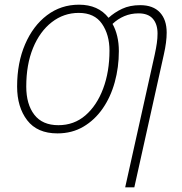

<svg xmlns="http://www.w3.org/2000/svg" viewBox="-20 -559 777 819"><path d="M514 240 640 -326Q646 -354 649 -375Q652 -396 652 -416Q652 -456 632 -479Q612 -502 571 -502Q538 -502 510 -490Q482 -478 460 -457Q473 -434 480 -404.5Q487 -375 487 -341Q487 -272 469.5 -208.5Q452 -145 418 -96Q384 -47 335.5 -18.5Q287 10 225 10Q139 10 96 -46Q53 -102 53 -190Q53 -291 87 -370Q121 -449 180.5 -494Q240 -539 317 -539Q399 -539 443 -483Q468 -506 501 -521.5Q534 -537 578 -537Q633 -537 662 -506Q691 -475 691 -420Q691 -380 679 -327L553 240ZM229 -25Q296 -25 344.5 -67Q393 -109 420 -181Q447 -253 447 -343Q447 -411 415 -457.5Q383 -504 316 -504Q252 -504 201 -464.5Q150 -425 121 -354.5Q92 -284 92 -190Q92 -114 126.5 -69.5Q161 -25 229 -25Z"/></svg>

Font: Noto Sans Disp ExtLt
Style: Italic
Weight: 200
Italic angle: -12°
Designer: Monotype Design Team
Foundry: Monotype Imaging Inc.
Version: Version 2.000;GOOG;noto-source:20170915:90ef993387c0